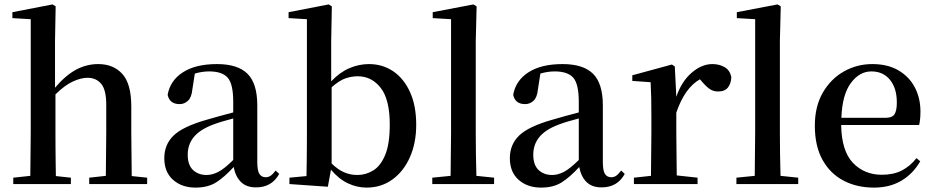

<svg xmlns="http://www.w3.org/2000/svg" viewBox="-20 -833 4227 869"><path d="M458 0H383.8V-28.8L459 -37.1L460.9 -231.9V-358.9Q460.9 -426.3 438 -453.6Q415 -481 376 -481Q346.7 -481 309.8 -464.1Q272.9 -447.3 231 -405.8V-231.9Q231 -204.6 231.2 -169.7Q231.4 -134.8 231.9 -99.6Q232.4 -64.5 232.9 -36.1L300.8 -28.8V0H40V-28.8L117.2 -37.1L119.1 -231.9V-746.1L36.1 -751V-777.8L217.8 -813L231.9 -804.2L229 -647V-436Q276.9 -492.2 324.2 -517.6Q371.6 -543 424.8 -543Q493.2 -543 533.7 -498.3Q574.2 -453.6 574.2 -351.1V-231.9L576.2 -36.1L646 -28.8V0Z M1138.7 15.1Q1095.2 15.1 1070.6 -9.3Q1045.9 -33.7 1037.6 -77.1Q995.6 -31.2 958.3 -7.6Q920.9 16.1 864.7 16.1Q803.2 16.1 763.4 -19Q723.6 -54.2 723.6 -117.2Q723.6 -178.7 765.6 -219.5Q807.6 -260.3 915.5 -291Q942.9 -299.3 973.9 -307.6Q1004.9 -315.9 1035.6 -324.2V-372.1Q1035.6 -453.1 1010.5 -481.4Q985.4 -509.8 926.8 -509.8Q894.5 -509.8 861.8 -500L850.6 -428.2Q847.2 -392.1 830.8 -377Q814.5 -361.8 793 -361.8Q747.6 -361.8 738.8 -403.8Q750 -468.3 807.6 -505.6Q865.2 -543 961.9 -543Q1056.2 -543 1100.3 -499Q1144.5 -455.1 1144.5 -356V-100.1Q1144.5 -60.1 1154.3 -45.4Q1164.1 -30.8 1182.6 -30.8Q1194.8 -30.8 1204.6 -37.4Q1214.4 -43.9 1227.5 -61L1243.7 -45.9Q1210.4 15.1 1138.7 15.1ZM1035.6 -108.9V-296.9Q1009.3 -290 984.9 -282.7Q960.4 -275.4 941.9 -268.1Q883.8 -245.6 856.7 -212.2Q829.6 -178.7 829.6 -132.8Q829.6 -86.4 853.5 -63.7Q877.4 -41 915.5 -41Q940.4 -41 967.5 -54.7Q994.6 -68.4 1035.6 -108.9Z M1639.2 16.1Q1595.7 16.1 1554.4 -3.4Q1513.2 -22.9 1478 -64.9L1463.9 12.2L1290 0V-28.8L1367.2 -36.1Q1367.7 -64.5 1368.2 -99.6Q1368.7 -134.8 1368.9 -169.7Q1369.1 -204.6 1369.1 -231.9V-746.1L1286.1 -751V-777.8L1467.8 -813L1481.9 -804.2L1479 -647V-464.8Q1517.1 -505.4 1560.8 -524.2Q1604.5 -543 1649.9 -543Q1711.4 -543 1759.8 -510.3Q1808.1 -477.5 1835.9 -416Q1863.8 -354.5 1863.8 -268.1Q1863.8 -186 1835.4 -121.8Q1807.1 -57.6 1756.3 -20.8Q1705.6 16.1 1639.2 16.1ZM1481 -438V-92.8Q1509.3 -65.4 1537.4 -53.2Q1565.4 -41 1597.2 -41Q1636.2 -41 1669.7 -61.8Q1703.1 -82.5 1723.6 -132.3Q1744.1 -182.1 1744.1 -269Q1744.1 -382.8 1703.1 -435.3Q1662.1 -487.8 1599.1 -487.8Q1571.8 -487.8 1543.7 -478.3Q1515.6 -468.8 1481 -438Z M2018.6 0H1936.5V-28.8L2019.5 -37.1L2021.5 -231.9V-746.1L1938.5 -751V-777.8L2122.6 -813L2137.2 -804.2L2133.3 -647V-231.9Q2133.3 -187 2134 -134.8Q2134.8 -82.5 2136.2 -37.1L2216.3 -28.8V0Z M2702.6 15.1Q2659.2 15.1 2634.5 -9.3Q2609.9 -33.7 2601.6 -77.1Q2559.6 -31.2 2522.2 -7.6Q2484.9 16.1 2428.7 16.1Q2367.2 16.1 2327.4 -19Q2287.6 -54.2 2287.6 -117.2Q2287.6 -178.7 2329.6 -219.5Q2371.6 -260.3 2479.5 -291Q2506.8 -299.3 2537.8 -307.6Q2568.8 -315.9 2599.6 -324.2V-372.1Q2599.6 -453.1 2574.5 -481.4Q2549.3 -509.8 2490.7 -509.8Q2458.5 -509.8 2425.8 -500L2414.6 -428.2Q2411.1 -392.1 2394.8 -377Q2378.4 -361.8 2356.9 -361.8Q2311.5 -361.8 2302.7 -403.8Q2314 -468.3 2371.6 -505.6Q2429.2 -543 2525.9 -543Q2620.1 -543 2664.3 -499Q2708.5 -455.1 2708.5 -356V-100.1Q2708.5 -60.1 2718.3 -45.4Q2728 -30.8 2746.6 -30.8Q2758.8 -30.8 2768.6 -37.4Q2778.3 -43.9 2791.5 -61L2807.6 -45.9Q2774.4 15.1 2702.6 15.1ZM2599.6 -108.9V-296.9Q2573.2 -290 2548.8 -282.7Q2524.4 -275.4 2505.9 -268.1Q2447.8 -245.6 2420.7 -212.2Q2393.6 -178.7 2393.6 -132.8Q2393.6 -86.4 2417.5 -63.7Q2441.4 -41 2479.5 -41Q2504.4 -41 2531.5 -54.7Q2558.6 -68.4 2599.6 -108.9Z M2924.8 0H2849.1V-28.8L2926.3 -37.1L2928.2 -231.9V-300.8Q2928.2 -352.1 2927.5 -388.2Q2926.8 -424.3 2924.8 -460.9L2841.8 -466.8V-492.2L3021 -541L3034.2 -532.2L3041 -395Q3064.9 -464.8 3110.6 -503.9Q3156.2 -543 3204.1 -543Q3235.4 -543 3259.3 -529.3Q3283.2 -515.6 3290 -484.9Q3289.1 -455.6 3274.9 -437.3Q3260.7 -418.9 3230 -418.9Q3207.5 -418.9 3190.7 -431.2Q3173.8 -443.4 3156.2 -464.8L3147.9 -474.1Q3079.1 -435.1 3041 -323.2V-231.9L3043 -39.1L3137.2 -28.8V0Z M3395 0H3313V-28.8L3396 -37.1L3397.9 -231.9V-746.1L3314.9 -751V-777.8L3499 -813L3513.7 -804.2L3509.8 -647V-231.9Q3509.8 -187 3510.5 -134.8Q3511.2 -82.5 3512.7 -37.1L3592.8 -28.8V0Z M3936 16.1Q3857.4 16.1 3797.1 -15.9Q3736.8 -47.9 3702.4 -110.1Q3668 -172.4 3668 -264.2Q3668 -351.6 3704.3 -414.1Q3740.7 -476.6 3799.8 -509.8Q3858.9 -543 3928.2 -543Q3998 -543 4046.6 -514.4Q4095.2 -485.8 4120.6 -437.3Q4146 -388.7 4146 -328.1Q4146 -292.5 4140.1 -267.1H3787.1Q3789.1 -149.4 3840.6 -95.7Q3892.1 -42 3971.2 -42Q4024.4 -42 4062 -61.5Q4099.6 -81.1 4127.9 -117.2L4145 -103Q4112.8 -46.9 4060.1 -15.4Q4007.3 16.1 3936 16.1ZM3788.1 -299.8H3988.8Q4018.1 -299.8 4028.6 -315.9Q4039.1 -332 4039.1 -369.1Q4039.1 -433.6 4008.1 -471.7Q3977.1 -509.8 3923.8 -509.8Q3870.1 -509.8 3831.1 -457.3Q3792 -404.8 3788.1 -299.8Z"/></svg>

Font: Source Han Serif TW SemiBold
Style: Regular
Weight: 600
Designer: Ryoko NISHIZUKA Ë•øÂ°öÊ∂ºÂ≠ê (kana & ideographs); Frank Grie√ühammer (Latin, Greek & Cyrillic); Wenlong ZHANG Âº†ÊñáÈæô 
Foundry: Adobe
Version: Version 2.003;hotconv 1.1.1;makeotfexe 2.6.0